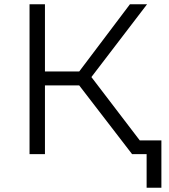

<svg xmlns="http://www.w3.org/2000/svg" viewBox="-20 -720 788 897"><path d="M633 -64 407 -360 667 -700H587L350 -386H190V-700H118V0H190V-321H350L597 0H665V157H734V-64Z"/></svg>

Font: Talent
Style: Regular
Weight: 400
Designer: Mike Powis
Version: Version 1.001;hotconv 1.0.109;makeotfexe 2.5.65596